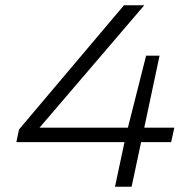

<svg xmlns="http://www.w3.org/2000/svg" viewBox="-20 -708 739 728"><path d="M416 0 452 -169H42L52 -217L450 -688H527L130 -224H465L534 -497H585L527 -224H641L629 -169H515L479 0Z"/></svg>

Font: Saira SemiExpanded Light
Style: Italic
Weight: 300
Width: 6
Italic angle: -12°
Designer: Hector Gatti with collaboration of the Omnibus-Type team
Foundry: Omnibus-Type
Version: Version 1.101